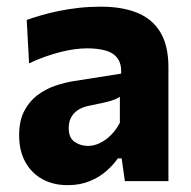

<svg xmlns="http://www.w3.org/2000/svg" viewBox="-20 -532 562 564"><path d="M179.1 11.9Q136.2 11.9 104 -6Q71.9 -24 54 -56.8Q36.2 -89.7 36.2 -134.4Q36.2 -176.8 51 -205.5Q65.9 -234.3 89.7 -252.3Q113.5 -270.3 141.8 -280Q170 -289.6 196.9 -293.8L336 -315.7Q337.2 -344.5 325.2 -360.7Q313.2 -377 290.3 -383.5Q267.4 -390 236.2 -390Q219.2 -390 199.2 -387.4Q179.2 -384.7 157.3 -379.1Q135.4 -373.5 112.3 -365.4Q89.2 -357.3 65.4 -345.9L58.5 -473.4Q77.1 -480.1 101 -487Q124.8 -494 153 -499.8Q181.1 -505.6 212.3 -509Q243.5 -512.4 276.7 -512.4Q339 -512.4 383.4 -494.3Q427.7 -476.2 451.2 -437Q474.7 -397.8 474.7 -335.1Q474.7 -310.5 474.7 -275Q474.7 -239.5 474.7 -211.3V-164.1Q474.7 -126 474.7 -85.8Q474.7 -45.7 474.7 0H346.8L337.4 -66.7H326.1Q312.6 -47.3 292 -29.2Q271.3 -11.2 243.1 0.3Q214.8 11.9 179.1 11.9ZM238.3 -103.4Q256.2 -103.4 273.5 -111.8Q290.9 -120.2 306 -135.3Q321.1 -150.5 332.1 -171.3V-247.9Q326 -243.4 316.8 -239.7Q307.6 -235.9 289.8 -231.6Q271.9 -227.4 240.3 -221.1Q222.3 -217.4 209.3 -209Q196.3 -200.6 189 -187.2Q181.8 -173.9 181.8 -155.9Q181.8 -127.4 199 -115.4Q216.3 -103.4 238.3 -103.4Z"/></svg>

Font: Commissioner Thin
Style: Regular
Weight: 100
Designer: Kostas Bartsokas
Foundry: Kostas Bartsokas
Version: Version 1.001;gftools[0.9.23]